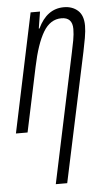

<svg xmlns="http://www.w3.org/2000/svg" viewBox="-55 -578 490 854"><g transform="rotate(-5 190.0 -150.5)"><path d="M210 240 333 -337Q339 -365 344.5 -396.5Q350 -428 350 -451Q350 -497 325.5 -519Q301 -541 263 -541Q187 -541 147 -456H144L156 -531H114L2 0H54L115 -288Q136 -389 167 -441Q198 -493 248 -493Q297 -493 297 -441Q297 -418 292 -390.5Q287 -363 281 -336L159 240Z"/></g></svg>

Font: Noto Sans Display Condensed Light
Style: Italic
Weight: 300
Width: 3
Designer: Monotype Design team
Foundry: Monotype Imaging Inc.
Version: 1.000